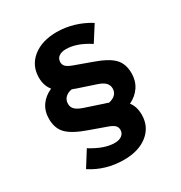

<svg xmlns="http://www.w3.org/2000/svg" viewBox="-178 -837 957 1017"><g transform="rotate(-30 300.0 -328.5)"><path d="M287 54Q176 54 87 -4L146 -98Q188 -72 223 -60Q258 -48 289 -48Q317 -48 333 -60.5Q349 -73 349 -94Q349 -110 338 -121Q327 -132 298 -142L200 -177Q117 -206 83.5 -240Q50 -274 50 -332Q50 -379 73.5 -413Q97 -447 140 -466Q113 -499 113 -548Q113 -622 168.5 -666.5Q224 -711 315 -711Q366 -711 417 -696Q468 -681 514 -652L454 -558Q414 -584 379 -596Q344 -608 312 -608Q284 -608 268 -596Q252 -584 252 -562Q252 -546 263.5 -535Q275 -524 303 -514L400 -479Q484 -450 517 -416Q550 -382 550 -324Q550 -278 527 -243Q504 -208 462 -188Q487 -156 487 -107Q487 -34 432.5 10Q378 54 287 54ZM348 -255Q353 -254 358.5 -252Q364 -250 368 -248Q394 -253 408.5 -267.5Q423 -282 423 -304Q423 -324 409.5 -338.5Q396 -353 366 -363L252 -401Q247 -403 242 -405Q237 -407 232 -408Q207 -404 192 -389Q177 -374 177 -351Q177 -331 190 -317.5Q203 -304 234 -293Z"/></g></svg>

Font: Red Hat Mono
Style: Regular
Weight: 300
Monospace: yes
Designer: Pentagram, MCKL
Foundry: Pentagram, MCKL
Version: Version 1.023